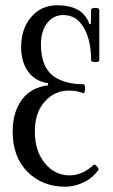

<svg xmlns="http://www.w3.org/2000/svg" viewBox="-20 -697 428 727"><path d="M227 10Q141 10 84.5 -46Q28 -102 28 -199Q28 -272 62.5 -319Q97 -366 162 -374V-382Q113 -389 86.5 -426Q60 -463 60 -518Q60 -588 98 -632.5Q136 -677 197 -677Q230 -677 255 -668.5Q280 -660 292.5 -647Q305 -634 311 -623.5Q317 -613 318 -605L324 -607L325 -660Q325 -667 340.5 -667Q356 -667 356 -660V-469Q356 -462 340.5 -462Q325 -462 325 -469Q325 -544 297.5 -592Q270 -640 220 -640Q182 -640 158.5 -609.5Q135 -579 135 -529Q135 -437 191 -403Q233 -378 296 -378Q303 -378 302 -356Q300 -344 296 -344Q270 -354 241 -354Q187 -354 149.5 -312.5Q112 -271 112 -199Q112 -125 150 -79Q188 -33 243 -33Q292 -33 335 -73Q337 -75 342 -71.5Q347 -68 350.5 -62.5Q354 -57 353 -54Q330 -22 295.5 -6Q261 10 227 10Z"/></svg>

Font: Junicode Cond Light
Style: Regular
Weight: 300
Width: 3
Designer: Peter S. Baker
Version: Version 2.201